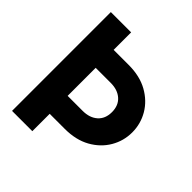

<svg xmlns="http://www.w3.org/2000/svg" viewBox="-196 -858 993 993"><g transform="rotate(45 300.5 -361.5)"><path d="M47.9 0V-722.7H196.3V-594.7H306.2Q387.7 -594.7 445.8 -562.3Q503.9 -529.8 535.2 -476.6Q566.4 -423.3 566.4 -360.8Q566.4 -298.8 535.2 -245.4Q503.9 -191.9 445.8 -159.4Q387.7 -127 306.2 -127H196.3V0ZM196.3 -463.4V-258.3H306.2Q356.9 -258.3 387.5 -285.4Q418 -312.5 418 -360.8Q418 -409.2 387.5 -436.3Q356.9 -463.4 306.2 -463.4Z"/></g></svg>

Font: Giphurs
Style: Bold
Weight: 700
Version: Version 0.920; ttfautohint (v1.8.4.7-5d5b)